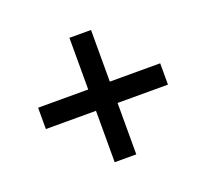

<svg xmlns="http://www.w3.org/2000/svg" viewBox="-91 -704 754 702"><g transform="rotate(-20 286.0 -353.0)"><path d="M327 -394H523V-311H327V-111H243V-311H48V-394H243V-595H327Z"/></g></svg>

Font: Noto Sans Thaana Medium
Style: Regular
Weight: 500
Designer: David Williams
Foundry: Google Inc.
Version: Version 3.001; ttfautohint (v1.8.4.7-5d5b)